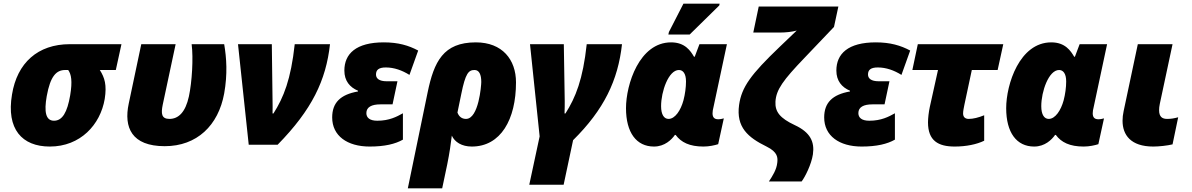

<svg xmlns="http://www.w3.org/2000/svg" viewBox="-20 -796 6554 1056"><path d="M254 10C422 10 532 -110 556 -252C568 -329 556 -368 529 -411H617L648 -553H364C188 -553 74 -450 46 -276C14 -86 101 10 254 10ZM277 -132C231 -132 222 -182 237 -267C257 -378 290 -411 339 -411H355C372 -388 379 -350 366 -272C350 -178 323 -132 277 -132Z M886 8C1063 8 1181 -106 1213 -282C1232 -389 1226 -477 1213 -553H1034C1044 -477 1036 -345 1019 -266C1000 -178 961 -142 912 -142C868 -142 865 -171 875 -220L946 -553H757L688 -226C660 -95 704 8 886 8Z M1348 0H1507C1696 -193 1773 -354 1795 -553H1601C1580 -359 1540 -260 1484 -172H1479C1480 -195 1479 -223 1479 -241L1475 -553H1289Z M2013 10C2096 10 2154 -4 2196 -28V-173C2162 -154 2121 -132 2055 -132C2013 -132 1995 -149 1995 -174C1995 -207 2024 -222 2072 -222H2139L2166 -349H2107C2066 -349 2048 -364 2048 -386C2048 -411 2062 -425 2102 -425C2148 -425 2192 -409 2232 -384L2280 -518C2228 -546 2170 -563 2091 -563C1938 -563 1874 -500 1874 -408C1874 -351 1904 -316 1949 -297V-293C1852 -276 1807 -231 1807 -150C1807 -49 1890 10 2013 10Z M2332 -288 2223 240H2412L2440 107C2452 48 2460 -7 2465 -50C2481 -15 2519 10 2575 10C2734 10 2818 -139 2818 -343C2818 -468 2743 -563 2597 -563C2418 -563 2367 -457 2332 -288ZM2543 -142C2523 -142 2505 -152 2496 -177L2517 -279C2540 -393 2557 -411 2590 -411C2616 -411 2627 -385 2627 -345C2627 -326 2613 -142 2543 -142Z M2891 220H3080L3132 -25C3302 -193 3379 -354 3401 -553H3207C3186 -359 3146 -260 3090 -172H3085C3086 -195 3086 -223 3086 -241L3081 -553H2895L2948 -46Z M3656 -606H3773L3936 -766L3938 -776H3739L3659 -620ZM3577 10C3636 10 3674 -28 3692 -54H3696C3726 -13 3773 10 3849 10C3881 10 3911 3 3930 -3L3961 -145C3955 -143 3941 -140 3930 -140C3906 -140 3899 -154 3899 -173C3899 -183 3901 -195 3904 -206L3978 -553H3827L3801 -484H3797C3778 -516 3748 -563 3671 -563C3496 -563 3423 -331 3423 -201C3423 -67 3480 10 3577 10ZM3657 -142C3632 -142 3616 -166 3616 -212C3616 -293 3657 -411 3714 -411C3736 -411 3753 -392 3753 -348C3753 -316 3748 -278 3739 -244C3724 -189 3693 -142 3657 -142Z M4209 202H4389C4407 179 4443 108 4451 53C4461 -16 4437 -68 4351 -108C4270 -146 4242 -181 4245 -237C4249 -303 4287 -355 4405 -478L4567 -648L4591 -760H4153L4123 -617H4270C4302 -617 4338 -621 4362 -628L4269 -539C4109 -386 4059 -317 4045 -219C4028 -96 4094 -40 4196 10C4259 41 4258 72 4255 99C4251 137 4230 170 4209 202Z M4719 10C4802 10 4860 -4 4902 -28V-173C4868 -154 4827 -132 4761 -132C4719 -132 4701 -149 4701 -174C4701 -207 4730 -222 4778 -222H4845L4872 -349H4813C4772 -349 4754 -364 4754 -386C4754 -411 4768 -425 4808 -425C4854 -425 4898 -409 4938 -384L4986 -518C4934 -546 4876 -563 4797 -563C4644 -563 4580 -500 4580 -408C4580 -351 4610 -316 4655 -297V-293C4558 -276 4513 -231 4513 -150C4513 -49 4596 10 4719 10Z M5231 10C5294 10 5352 -2 5393 -22V-162C5361 -149 5332 -142 5308 -142C5291 -142 5277 -150 5277 -172C5277 -185 5281 -204 5284 -219L5325 -411H5467L5498 -553H5028L4998 -411H5139L5094 -208C5088 -181 5084 -145 5084 -123C5084 -22 5140 10 5231 10Z M5668 10C5727 10 5765 -28 5783 -54H5787C5817 -13 5864 10 5940 10C5972 10 6002 3 6021 -3L6052 -145C6046 -143 6032 -140 6021 -140C5997 -140 5990 -154 5990 -173C5990 -183 5992 -195 5995 -206L6069 -553H5918L5892 -484H5888C5869 -516 5839 -563 5762 -563C5587 -563 5514 -331 5514 -201C5514 -67 5571 10 5668 10ZM5748 -142C5723 -142 5707 -166 5707 -212C5707 -293 5748 -411 5805 -411C5827 -411 5844 -392 5844 -348C5844 -316 5839 -278 5830 -244C5815 -189 5784 -142 5748 -142Z M6323 10C6354 10 6401 5 6429 -2L6460 -151C6438 -145 6421 -142 6399 -142C6374 -142 6355 -152 6355 -190C6355 -200 6356 -211 6359 -225L6429 -553H6238L6160 -185C6156 -167 6154 -149 6154 -132C6154 -54 6199 10 6323 10Z"/></svg>

Font: Noto Sans Black
Style: Italic
Weight: 900
Italic angle: -12°
Designer: Monotype Design Team
Foundry: Monotype Imaging Inc.
Version: Version 2.013